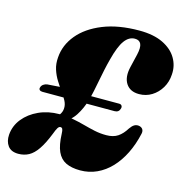

<svg xmlns="http://www.w3.org/2000/svg" viewBox="-120 -817 906 935"><g transform="rotate(15 332.5 -350.0)"><path d="M217.5 -188.5 166.5 -191.5Q190 -207 200.8 -221.8Q211.5 -236.5 212.5 -253.5Q214 -272.5 204.2 -291.8Q194.5 -311 179.5 -331.5Q164.5 -352 149.8 -375.5Q135 -399 126 -426.8Q117 -454.5 120 -488Q124.5 -550.5 167.2 -602.2Q210 -654 286.8 -685Q363.5 -716 469.5 -716Q541.5 -716 588.8 -693Q636 -670 658.2 -632.2Q680.5 -594.5 677 -550Q675 -512.5 657 -482.2Q639 -452 610.2 -434.2Q581.5 -416.5 546.5 -416.5Q501 -416.5 480.5 -448.2Q460 -480 472.5 -533L488.5 -600.5Q497 -637.5 489.2 -654.8Q481.5 -672 458.5 -672Q428.5 -672 406.5 -641.8Q384.5 -611.5 367 -543Q359.5 -515 353.5 -486.8Q347.5 -458.5 342.2 -430.5Q337 -402.5 331.2 -375.2Q325.5 -348 318 -322.5Q306 -281 283 -245Q260 -209 217.5 -188.5ZM-13 -62Q-9.5 -107.5 19.5 -143.5Q48.5 -179.5 95.2 -200.8Q142 -222 198 -222Q235.5 -222 267.2 -216Q299 -210 328 -202Q357 -194 385.2 -188Q413.5 -182 444 -182Q479.5 -182 502.2 -197.2Q525 -212.5 543 -242Q553 -256.5 563.2 -262.8Q573.5 -269 586 -267.5Q599.5 -265.5 605.8 -256.5Q612 -247.5 609 -233.5Q596.5 -177.5 573.8 -131.5Q551 -85.5 519.8 -52.5Q488.5 -19.5 449.5 -1.5Q410.5 16.5 365.5 16.5Q322 16.5 293.2 2.5Q264.5 -11.5 250 -44Q235.5 -76.5 233.5 -132Q233 -149.5 229.8 -156Q226.5 -162.5 219.5 -162.5Q212 -162.5 206 -153Q200 -143.5 191.5 -120.5Q171 -69 150.5 -39Q130 -9 106.5 3.8Q83 16.5 54 16.5Q17.5 16.5 1 -6Q-15.5 -28.5 -13 -62ZM73 -323Q75.5 -333 84.5 -339.2Q93.5 -345.5 103.5 -346.5L210.5 -354L242.5 -305.5H90Q80.5 -305.5 75.5 -310.2Q70.5 -315 73 -323ZM280.5 -305.5 291 -346.5H465.5Q475 -346.5 479 -340.5Q483 -334.5 480.5 -326Q475 -305.5 453.5 -305.5Z"/></g></svg>

Font: Fraunces
Style: Italic
Weight: 900
Italic angle: -16°
Version: Version 1.000;[0bf87f6ff]